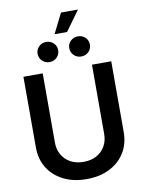

<svg xmlns="http://www.w3.org/2000/svg" viewBox="-114 -1181 954 1269"><g transform="rotate(-10 362.5 -546.0)"><path d="M362.8 11.2Q273.9 11.2 207.5 -22.5Q141.1 -56.2 104.5 -115.5Q67.9 -174.8 67.9 -252.4V-727.5H197.3V-262.7Q197.3 -216.8 217.8 -181.2Q238.3 -145.5 275.1 -125Q312 -104.5 362.8 -104.5Q413.6 -104.5 450.4 -125Q487.3 -145.5 507.6 -181.2Q527.8 -216.8 527.8 -262.7V-727.5H657.2V-252.4Q657.2 -174.8 620.6 -115.2Q584 -55.7 517.8 -22.2Q451.7 11.2 362.8 11.2ZM468.3 -793Q439.5 -793 419.2 -812.7Q398.9 -832.5 398.9 -860.8Q398.9 -889.2 419.2 -908.7Q439.5 -928.2 468.3 -928.2Q497.6 -928.2 517.6 -908.7Q537.6 -889.2 537.6 -860.8Q537.6 -832.5 517.6 -812.7Q497.6 -793 468.3 -793ZM255.4 -793Q226.6 -793 206.5 -812.7Q186.5 -832.5 186.5 -860.8Q186.5 -889.2 206.5 -908.7Q226.6 -928.2 255.4 -928.2Q284.7 -928.2 304.7 -908.7Q324.7 -889.2 324.7 -860.8Q324.7 -832.5 304.7 -812.7Q284.7 -793 255.4 -793ZM319.3 -968.8 386.2 -1102.5H500L403.3 -968.8Z"/></g></svg>

Font: Inter 20pt SemiBold
Style: Regular
Weight: 600
Version: Version 4.001;git-66647c0bb